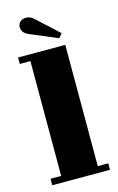

<svg xmlns="http://www.w3.org/2000/svg" viewBox="-107 -714 469 760"><g transform="rotate(-15 128.0 -334.0)"><path d="M9.5 0V-26.5H53V-497H9.5V-523.5H203V-26.5H246V0ZM187 -555 77.5 -601Q62 -607.5 54.5 -615.8Q47 -624 47 -638.5Q47 -651 56.2 -659.2Q65.5 -667.5 80 -667.5Q90.5 -667.5 98 -663.8Q105.5 -660 113 -653L201 -572Z"/></g></svg>

Font: Imbue 50pt Black
Style: Regular
Weight: 900
Designer: Tyler Finck
Foundry: Etcetera Type Company
Version: Version 1.102; ttfautohint (v1.8.3)